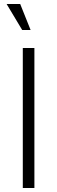

<svg xmlns="http://www.w3.org/2000/svg" viewBox="-20 -940 286 960"><path d="M94 0H152V-700H94ZM91 -790H133L81 -920H13Z"/></svg>

Font: Uncut Sans Light
Style: Regular
Weight: 300
Designer: Kasper Nordkvist
Foundry: UNCUT.wtf
Version: Version 1.304;Glyphs 3.2 (3246)